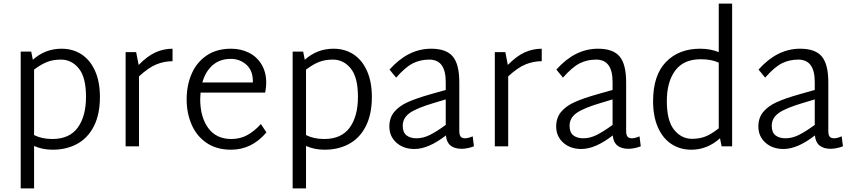

<svg xmlns="http://www.w3.org/2000/svg" viewBox="-20 -820 4765 1076"><path d="M540 -277Q540 -180 506.5 -113.5Q473 -47 413 -14Q353 19 275 19Q218 19 171 -2V236H96V-531H155L164 -485Q233 -547 325 -547Q389 -547 437.5 -515Q486 -483 513 -422Q540 -361 540 -277ZM462 -278Q462 -387 421.5 -436.5Q381 -486 322 -486Q278 -486 244.5 -473Q211 -460 171 -430V-63Q215 -41 273 -41Q369 -41 415.5 -104.5Q462 -168 462 -278Z M947 -477Q900 -477 856 -459Q812 -441 759 -392V0H684V-528H743L757 -456Q806 -506 851.5 -526.5Q897 -547 947 -547Z M1473 -78Q1391 19 1275 19Q1194 19 1138 -19Q1082 -57 1054 -121.5Q1026 -186 1026 -263Q1026 -342 1054 -406.5Q1082 -471 1138 -509Q1194 -547 1275 -547Q1330 -547 1375 -524.5Q1420 -502 1446 -458.5Q1472 -415 1472 -356Q1472 -331 1466 -301H1104Q1102 -277 1102 -265Q1102 -164 1147 -102.5Q1192 -41 1276 -41Q1327 -41 1367 -63.5Q1407 -86 1442 -125ZM1114 -358H1397V-365Q1397 -425 1360.5 -457.5Q1324 -490 1274 -490Q1212 -490 1171.5 -454.5Q1131 -419 1114 -358Z M2064 -277Q2064 -180 2030.5 -113.5Q1997 -47 1937 -14Q1877 19 1799 19Q1742 19 1695 -2V236H1620V-531H1679L1688 -485Q1757 -547 1849 -547Q1913 -547 1961.5 -515Q2010 -483 2037 -422Q2064 -361 2064 -277ZM1986 -278Q1986 -387 1945.5 -436.5Q1905 -486 1846 -486Q1802 -486 1768.5 -473Q1735 -460 1695 -430V-63Q1739 -41 1797 -41Q1893 -41 1939.5 -104.5Q1986 -168 1986 -278Z M2636 0Q2601 13 2569 14Q2485 14 2479 -61Q2381 15 2303 15Q2241 15 2201.5 -20.5Q2162 -56 2162 -111Q2162 -160 2189.5 -193Q2217 -226 2266 -248Q2315 -270 2397 -293L2478 -316V-361Q2478 -486 2386 -486Q2335 -486 2293.5 -465Q2252 -444 2200 -385L2163 -430Q2267 -547 2396 -547Q2481 -547 2517.5 -503.5Q2554 -460 2554 -358V-86Q2554 -64 2561.5 -54.5Q2569 -45 2586 -45Q2604 -45 2629 -56ZM2314 -45Q2351 -45 2388.5 -63.5Q2426 -82 2478 -120V-263L2415 -244Q2316 -215 2276.5 -187Q2237 -159 2237 -115Q2237 -78 2258 -61.5Q2279 -45 2314 -45Z M3016 -477Q2969 -477 2925 -459Q2881 -441 2828 -392V0H2753V-528H2812L2826 -456Q2875 -506 2920.5 -526.5Q2966 -547 3016 -547Z M3571 0Q3536 13 3504 14Q3420 14 3414 -61Q3316 15 3238 15Q3176 15 3136.5 -20.5Q3097 -56 3097 -111Q3097 -160 3124.5 -193Q3152 -226 3201 -248Q3250 -270 3332 -293L3413 -316V-361Q3413 -486 3321 -486Q3270 -486 3228.5 -465Q3187 -444 3135 -385L3098 -430Q3202 -547 3331 -547Q3416 -547 3452.5 -503.5Q3489 -460 3489 -358V-86Q3489 -64 3496.5 -54.5Q3504 -45 3521 -45Q3539 -45 3564 -56ZM3249 -45Q3286 -45 3323.5 -63.5Q3361 -82 3413 -120V-263L3350 -244Q3251 -215 3211.5 -187Q3172 -159 3172 -115Q3172 -78 3193 -61.5Q3214 -45 3249 -45Z M4083 -800V0H4024L4015 -45Q3944 19 3854 19Q3791 19 3742.5 -13Q3694 -45 3667 -106.5Q3640 -168 3640 -253Q3640 -398 3712 -472.5Q3784 -547 3904 -547Q3961 -547 4008 -528V-800ZM3858 -42Q3901 -42 3934.5 -55.5Q3968 -69 4008 -101V-469Q3967 -488 3907 -488Q3811 -488 3764 -424.5Q3717 -361 3717 -253Q3717 -143 3758 -92.5Q3799 -42 3858 -42Z M4704 0Q4669 13 4637 14Q4553 14 4547 -61Q4449 15 4371 15Q4309 15 4269.5 -20.5Q4230 -56 4230 -111Q4230 -160 4257.5 -193Q4285 -226 4334 -248Q4383 -270 4465 -293L4546 -316V-361Q4546 -486 4454 -486Q4403 -486 4361.5 -465Q4320 -444 4268 -385L4231 -430Q4335 -547 4464 -547Q4549 -547 4585.5 -503.5Q4622 -460 4622 -358V-86Q4622 -64 4629.5 -54.5Q4637 -45 4654 -45Q4672 -45 4697 -56ZM4382 -45Q4419 -45 4456.5 -63.5Q4494 -82 4546 -120V-263L4483 -244Q4384 -215 4344.5 -187Q4305 -159 4305 -115Q4305 -78 4326 -61.5Q4347 -45 4382 -45Z"/></svg>

Font: Martel Sans Light
Style: Regular
Weight: 300
Designer: Dan Reynolds and Mathieu Réguer
Foundry: Dan Reynolds and Mathieu Réguer
Version: Version 1.002; ttfautohint (v1.1) -l 5 -r 5 -G 72 -x 0 -D la